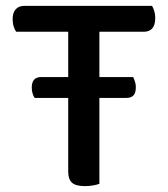

<svg xmlns="http://www.w3.org/2000/svg" viewBox="-20 -627 572 653"><path d="M318 -294V-2Q311 1 297.5 3.5Q284 6 269 6Q238 6 225 -5.5Q212 -17 212 -44V-294H98Q94 -299 91 -308.5Q88 -318 88 -329Q88 -365 120 -365H212V-519H35Q30 -526 26.5 -537Q23 -548 23 -562Q23 -584 33.5 -595.5Q44 -607 62 -607H497Q501 -601 504.5 -590Q508 -579 508 -566Q508 -519 469 -519H318V-365H433Q435 -360 438.5 -351Q442 -342 442 -331Q442 -311 434 -302.5Q426 -294 410 -294Z"/></svg>

Font: Baloo Thambi 2 Medium
Style: Regular
Weight: 500
Designer: Aadarsh Rajan and Ek Type
Foundry: Ek Type
Version: Version 1.640;hotconv 1.0.111;makeotfexe 2.5.65597; ttfautoh